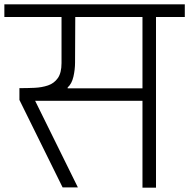

<svg xmlns="http://www.w3.org/2000/svg" viewBox="-56 -860 867 880"><path d="M-36 -782V-840H791V-782H659V0H597V-398H105L301 -1H231L33 -402V-456Q68 -456 102 -457.5Q136 -459 164 -468.5Q192 -478 209 -502Q226 -526 226 -571V-782ZM254 -455H597V-782H289L288 -574Q288 -541 280.5 -508.5Q273 -476 254 -459Z"/></svg>

Font: Matangi
Style: Regular
Weight: 400
Designer: Prashant Pant
Foundry: The Graphic Ant
Version: Version 3.002